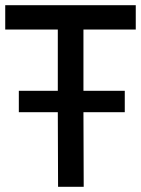

<svg xmlns="http://www.w3.org/2000/svg" viewBox="-26 -714 539 734"><path d="M46 -367H195V-601H-6V-694H493V-601H293V-367H451V-285H293L294 0H196L195 -285H46Z"/></svg>

Font: Panefresco 600wt
Style: Regular
Weight: 600
Designer: Campivisivi
Foundry: Campivisivi & Chank Co
Version: Version 1.001